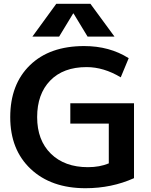

<svg xmlns="http://www.w3.org/2000/svg" viewBox="-20 -983 796 1013"><path d="M366 -912 292 -790H151L277 -963H457L584 -790H442L368 -912ZM437 -629Q314 -629 245 -558Q176 -487 176 -365Q176 -243 248.5 -172Q321 -101 444 -101Q506 -101 554 -121V-331H351V-438H687V-43Q569 10 431 10Q250 10 142 -91.5Q34 -193 34 -365Q34 -538 138 -639Q242 -740 424 -740Q558 -740 659 -676L617 -575Q527 -629 437 -629Z"/></svg>

Font: M PLUS 1p
Style: Bold
Weight: 700
Version: Version 1.062